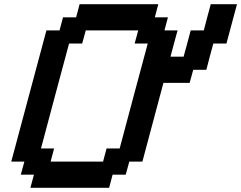

<svg xmlns="http://www.w3.org/2000/svg" viewBox="-20 -895 1149 915"><path d="M125 0H500L516.6 -62.5H579.1L596.2 -125H658.7Q675.3 -187.5 708.7 -312.5Q742.2 -437.5 758.8 -500H883.8L900.9 -562.5H963.4Q968.8 -583.5 979.7 -625.2Q990.7 -667 996.6 -687.5H1059.1L1109.4 -875H984.4Q978.5 -854.5 967.5 -812.5Q956.5 -770.5 951.2 -750H888.7Q883.3 -729 872.1 -687.3Q860.8 -645.5 855 -625H792.5Q797.9 -645.5 809.1 -687.3Q820.3 -729 826.2 -750H763.7L780.3 -812.5H717.8L734.4 -875H359.4L342.8 -812.5H280.3L263.7 -750H201.2Q173.3 -646 117.4 -437.5Q61.5 -229 33.7 -125H96.2L79.1 -62.5H141.6ZM471.2 -125H221.2L237.8 -187.5H175.3Q197.3 -270.5 241.9 -437.3Q286.6 -604 309.1 -687.5H371.6L388.7 -750H638.7L621.6 -687.5H684.1Q661.6 -604 616.9 -437.3Q572.3 -270.5 550.3 -187.5H487.8Z"/></svg>

Font: Faithful 32x
Style: Oblique
Weight: 400
Foundry: Faithful Resource Pack
Version: Version 1.0; January 27, 2023